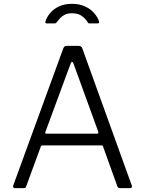

<svg xmlns="http://www.w3.org/2000/svg" viewBox="-20 -981 756 1001"><path d="M57 0Q52 0 49.5 -4Q47 -8 49 -14L310 -729Q313 -736 317 -739Q321 -742 328 -742H388Q405 -742 409 -729L667 -14Q670 -9 667 -4.5Q664 0 658 0H607Q595 0 592 -9L518 -215Q517 -219 515 -221Q513 -223 507 -223H203Q195 -223 192 -215L116 -8Q115 -4 112 -2Q109 0 103 0H57ZM485 -284Q496 -284 492 -295L363 -650Q359 -659 355.5 -659Q352 -659 348 -649L217 -294Q213 -284 222 -284ZM488 -859H446Q443 -859 440.5 -860.5Q438 -862 436 -867Q427 -882 407.5 -897Q388 -912 355 -912Q332 -912 317 -904Q302 -896 293 -886Q284 -876 278 -868Q274 -863 272 -861Q270 -859 264 -859H222Q218 -859 217 -862.5Q216 -866 217 -869Q224 -892 241.5 -913Q259 -934 287.5 -947.5Q316 -961 355 -961Q395 -961 424.5 -947Q454 -933 472 -911.5Q490 -890 496 -870Q500 -859 488 -859Z"/></svg>

Font: Libre Franklin Light
Style: Regular
Weight: 300
Designer: Pablo Impallari, Rodrigo Fuenzalida, Nhung Nguyen
Foundry: Impallari Type
Version: Version 3.000